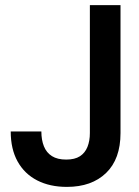

<svg xmlns="http://www.w3.org/2000/svg" viewBox="-20 -720 543 752"><path d="M242 12Q175 12 125.5 -13.5Q76 -39 49 -87.5Q22 -136 22 -205H142Q142 -172 152 -147Q162 -122 183.5 -108.5Q205 -95 239 -95Q273 -95 293 -108Q313 -121 322.5 -144.5Q332 -168 332 -199V-700H452V-199Q452 -97 395.5 -42.5Q339 12 242 12Z"/></svg>

Font: DM Sans 36pt SemiBold
Style: Regular
Weight: 600
Designer: Colophon Foundry, Jonny Pinhorn
Foundry: Colophon Foundry
Version: Version 4.004;gftools[0.9.30]